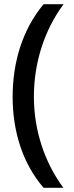

<svg xmlns="http://www.w3.org/2000/svg" viewBox="-20 -734 352 912"><path d="M40 -274C40 -113 86 41 187 158H281C189 34 141 -120 141 -275C141 -433 189 -589 282 -714H187C86 -593 40 -437 40 -274Z"/></svg>

Font: Noto Sans Bamum Medium
Style: Regular
Weight: 500
Designer: Monotype Design Team
Foundry: Monotype Imaging Inc.
Version: Version 2.002